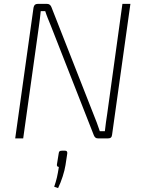

<svg xmlns="http://www.w3.org/2000/svg" viewBox="-20 -710 732 985"><path d="M649 -690 555 -19Q554 -9 549 -4.5Q544 0 534 0H483Q474 0 469 -4.5Q464 -9 461 -17L240 -580Q233 -597 225.5 -615.5Q218 -634 212 -653H189Q187 -633 184.5 -612.5Q182 -592 179 -571L99 0H58L152 -671Q154 -681 159 -685.5Q164 -690 173 -690H222Q230 -690 235.5 -685.5Q241 -681 244 -673L460 -123Q468 -103 476.5 -81Q485 -59 492 -37H518Q521 -60 523.5 -82Q526 -104 530 -126L608 -690ZM313 63Q320 63 323 66.5Q326 70 325 78L316 137Q312 163 301.5 195.5Q291 228 278 255L258 248Q267 222 272 200.5Q277 179 282 146Q277 147 274 143Q271 139 272 134L281 78Q282 69 285.5 66Q289 63 299 63Z"/></svg>

Font: Exo 2 ExtraLight
Style: Italic
Weight: 250
Italic angle: -8°
Designer: Natanael Gama
Foundry: Natanael Gama
Version: Version 2.010